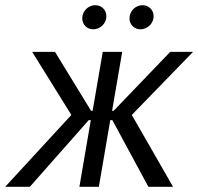

<svg xmlns="http://www.w3.org/2000/svg" viewBox="-56 -720 764 740"><path d="M-36 0H59L286 -257H294L250 0H325L369 -257H377L516 0H611L452 -277L688 -520H600L382 -293H376L415 -520H340L301 -293H295L156 -520H68L219 -277ZM303 -607C329 -607 354 -628 354 -658C354 -681 336 -700 311 -700C285 -700 261 -678 261 -649C261 -626 279 -607 303 -607ZM485 -607C511 -607 536 -628 536 -658C536 -681 518 -700 493 -700C467 -700 443 -678 443 -649C443 -626 461 -607 485 -607Z"/></svg>

Font: Fixel Text 20240404
Style: Italic
Weight: 400
Width: 4
Italic angle: -10°
Designer: AlfaBravo + MacPaw
Foundry: Kyrylo Tkachov, Marchela Mozhyna, Serhii Makarenko, Maria Weinstein, Zakhar Kryvoshyya
Version: Version 1.211;Glyphs 3.2 (3225)